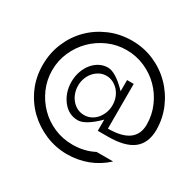

<svg xmlns="http://www.w3.org/2000/svg" viewBox="-153 -672 1038 1026"><g transform="rotate(30 365.5 -159.0)"><path d="M462 0V-69Q426 -33 395 -14Q364 5 341 5Q284 5 247 -42Q209 -91 209 -157Q209 -191 219.5 -221Q230 -251 248 -273Q266 -295 290 -307.5Q314 -320 341 -320Q389 -320 462 -244V-313H503V-37Q672 -37 672 -159Q672 -219 648.5 -272.5Q625 -326 585.5 -365.5Q546 -405 493 -428Q440 -451 381 -451Q321 -451 268 -427.5Q215 -404 175.5 -364.5Q136 -325 112.5 -272Q89 -219 89 -159Q89 -100 112 -47Q135 6 174.5 46Q214 86 267 109Q320 132 381 132Q454 132 513 101H615Q566 146 506.5 168.5Q447 191 381 191Q312 191 248.5 164.5Q185 138 136.5 91.5Q88 45 59.5 -19Q31 -83 31 -159Q31 -232 58 -296Q85 -360 132 -407Q179 -454 243 -481.5Q307 -509 381 -509Q454 -509 517.5 -481.5Q581 -454 628.5 -406Q676 -358 703.5 -294.5Q731 -231 731 -159Q730 -78 679.5 -39Q629 0 525 0ZM429 -245Q396 -278 356 -278Q333 -278 314 -268Q295 -258 280.5 -241.5Q266 -225 258 -203Q250 -181 250 -157Q250 -133 257.5 -111.5Q265 -90 279 -73Q293 -56 312.5 -46Q332 -36 356 -36Q378 -36 397.5 -45.5Q417 -55 431 -71.5Q445 -88 453.5 -110Q462 -132 462 -157Q462 -207 430 -244Z"/></g></svg>

Font: Fundamental  Brigade Scvhlank
Style: Regular
Weight: 100
Designer: Peter Wiegel, original typeface by Arno Drescher 1935
Foundry: Peter Wiegel
Version: Version 0.000 2012 initial release